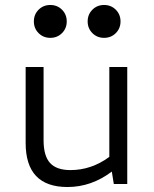

<svg xmlns="http://www.w3.org/2000/svg" viewBox="-20 -739 620 771"><path d="M251 12Q83 12 83 -165V-470H155V-176Q155 -113 181 -84.5Q207 -56 263 -56Q347 -56 419 -109V-470H491V0H437L429 -50Q347 12 251 12ZM182 -587Q154 -587 135 -606Q116 -625 116 -653Q116 -681 135 -700Q154 -719 182 -719Q210 -719 229 -700Q248 -681 248 -653Q248 -625 229 -606Q210 -587 182 -587ZM398 -587Q370 -587 351 -606Q332 -625 332 -653Q332 -681 351 -700Q370 -719 398 -719Q426 -719 445 -700Q464 -681 464 -653Q464 -625 445 -606Q426 -587 398 -587Z"/></svg>

Font: Sometype Mono
Style: Regular
Weight: 400
Monospace: yes
Designer: Ryoichi Tsunekawa
Foundry: Dharma Type
Version: Version 1.000; ttfautohint (v1.8.3)